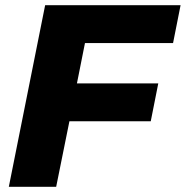

<svg xmlns="http://www.w3.org/2000/svg" viewBox="-20 -720 716 740"><path d="M196.5 0H14L154 -700H676L647 -554H307.5L276.5 -398.5H590L561 -252.5H247.5Z"/></svg>

Font: Argentum Sans
Style: Bold Italic
Weight: 700
Italic angle: -11°
Designer: Julieta Ulanovsky (font), Cristiano Sobral (main changes and remaster)
Foundry: Julieta Ulanovsky (font), Cristiano Sobral (main changes and remaster)
Version: Version 2.007;June 15, 2022;FontCreator 14.0.0.2814 64-bit; 